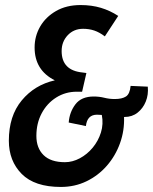

<svg xmlns="http://www.w3.org/2000/svg" viewBox="-20 -730 606 760"><path d="M221 10Q117 10 66 -41.5Q15 -93 15 -173Q15 -271 66 -332.5Q117 -394 197 -412Q117 -452 117 -542Q117 -587 139 -625Q161 -663 202 -686.5Q243 -710 299 -710Q343 -710 379.5 -699Q416 -688 448 -667L395 -586Q374 -602 353.5 -609Q333 -616 309 -616Q272 -616 248 -590.5Q224 -565 224 -528Q224 -451 307 -443L322 -441L305 -367H284Q239 -367 202.5 -344Q166 -321 145 -281.5Q124 -242 124 -192Q124 -144 152.5 -116Q181 -88 237 -88Q267 -88 296 -103.5Q325 -119 347 -145.5Q369 -172 379.5 -205.5Q390 -239 383 -275Q373 -276 364 -276Q325 -276 320 -231L252 -245Q255 -286 278.5 -317Q302 -348 351 -348Q373 -348 393 -343Q413 -338 434 -338Q463 -338 478.5 -348Q494 -358 497 -390L565 -387Q568 -355 557 -328Q546 -301 524.5 -284Q503 -267 473 -267H471Q473 -213 455 -163Q437 -113 403 -74Q369 -35 322.5 -12.5Q276 10 221 10Z"/></svg>

Font: Georama SemiCondensed SemiBold
Style: Italic
Weight: 600
Width: 4
Italic angle: -9°
Designer: Jean-Baptiste Levee
Foundry: Production Type
Version: Version 1.000